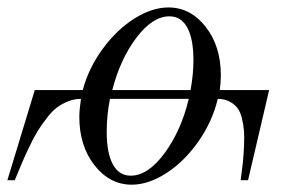

<svg xmlns="http://www.w3.org/2000/svg" viewBox="-60 -488 804 520"><path d="M396 -467.8Q456.1 -467.8 497.1 -415.3Q538.1 -362.8 538.1 -284.2Q538.1 -263.7 535.2 -244.1H668.9L611.8 0H591.8Q595.7 -28.3 597.7 -47.1Q599.6 -65.9 600.8 -91.3Q602.1 -116.7 600.8 -133.1Q599.6 -149.4 595.2 -167.5Q590.8 -185.5 582.8 -195.8Q574.7 -206.1 561.3 -213.1Q547.9 -220.2 529.8 -220.2Q515.1 -158.7 477.1 -104.5Q439 -50.3 390.4 -19Q341.8 12.2 296.9 12.2Q237.3 12.2 196 -40.3Q154.8 -92.8 154.8 -171.9Q154.8 -188.5 159.2 -220.2Q141.1 -220.2 124 -213.4Q106.9 -206.5 93.5 -196.3Q80.1 -186 66.2 -167.7Q52.2 -149.4 42.2 -133.3Q32.2 -117.2 19.8 -91.3Q7.3 -65.4 -0.2 -47.4Q-7.8 -29.3 -20 0H-40L34.2 -244.1H164.1Q180.2 -304.2 218.5 -356.2Q256.8 -408.2 304.4 -438Q352.1 -467.8 396 -467.8ZM293.9 -12.2Q340.8 -12.2 385.7 -73.2Q430.7 -134.3 451.2 -220.2H237.8Q229 -175.8 229 -130.9Q229 -73.7 245.6 -43Q262.2 -12.2 293.9 -12.2ZM398.9 -443.8Q353 -443.8 309.3 -385.7Q265.6 -327.6 244.1 -244.1H456.1Q463.9 -287.1 463.9 -325.2Q463.9 -382.3 447.3 -413.1Q430.7 -443.8 398.9 -443.8Z"/></svg>

Font: Flanker Steampunk
Style: Italic
Weight: 400
Italic angle: -12°
Designer: Alexey Kryukov, Leonardo Di Lena
Foundry: Alexey Kryukov, Leonardo Di Lena
Version: 1.210